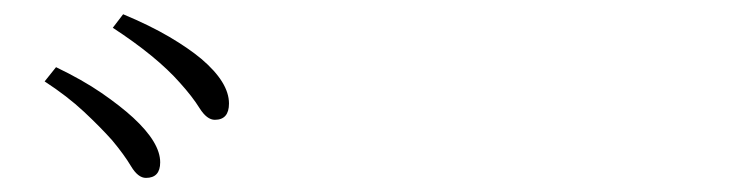

<svg xmlns="http://www.w3.org/2000/svg" viewBox="-20 -859 1040 271"><path d="M186 -607.9Q174.8 -607.9 165 -624.3Q155.3 -640.6 138.2 -661.1Q121.6 -679.7 98.4 -701.4Q75.2 -723.1 43 -744.1L59.1 -764.2Q96.7 -746.1 123.3 -727.8Q149.9 -709.5 168 -692.9Q206.1 -657.7 206.1 -629.9Q206.1 -607.9 186 -607.9ZM283.2 -689.9Q272 -689.9 261.7 -706.3Q251.5 -722.7 233.9 -742.2Q201.2 -779.3 139.2 -819.8L153.8 -838.9Q191.4 -823.2 218.8 -807.1Q246.1 -791 264.2 -775.9Q303.2 -742.7 303.2 -712.9Q303.2 -689.9 283.2 -689.9Z"/></svg>

Font: Source Han Serif CN ExtraLight
Style: Regular
Weight: 250
Designer: Ryoko NISHIZUKA  (kana & ideographs); Frank Grießhammer (Latin, Greek & Cyrillic); Wenlong ZHANG  (bopomofo); Sandoll Co
Foundry: Adobe Systems Incorporated
Version: Version 1.001;PS 1.001;hotconv 16.6.54;makeotf.lib2.5.65590